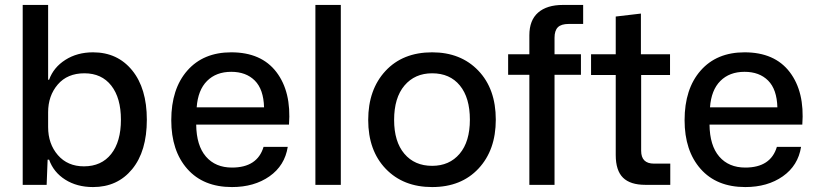

<svg xmlns="http://www.w3.org/2000/svg" viewBox="-20 -749 3308 778"><path d="M357 9Q292 9 244.5 -21Q197 -51 179 -102H173L169 0H72V-729H175V-426H179Q197 -476 245 -506.5Q293 -537 357 -537Q456 -537 515.5 -464Q575 -391 575 -264Q575 -136 515.5 -63.5Q456 9 357 9ZM320 -75Q391 -75 430.5 -125Q470 -175 470 -264Q470 -352 431 -402Q392 -452 322 -452Q253 -452 214 -406.5Q175 -361 175 -294V-234Q175 -166 214.5 -120.5Q254 -75 320 -75Z M920 9Q804 9 739 -64.5Q674 -138 674 -262Q674 -389 739 -463Q804 -537 917 -537Q1039 -537 1100 -457Q1161 -377 1151 -244H775Q776 -159 814.5 -114.5Q853 -70 920 -70Q1023 -70 1048 -154H1146Q1134 -78 1072 -34.5Q1010 9 920 9ZM777 -314H1050Q1048 -387 1012.5 -422.5Q977 -458 917 -458Q856 -458 819 -421Q782 -384 777 -314Z M1258 0V-729H1361V0Z M1731 9Q1614 9 1543 -65Q1472 -139 1472 -263Q1472 -386 1542 -461.5Q1612 -537 1731 -537Q1847 -537 1918 -463Q1989 -389 1989 -264Q1989 -141 1919 -66Q1849 9 1731 9ZM1731 -77Q1801 -77 1842.5 -126Q1884 -175 1884 -264Q1884 -353 1843.5 -402.5Q1803 -452 1731 -452Q1661 -452 1619 -402.5Q1577 -353 1577 -263Q1577 -175 1618.5 -126Q1660 -77 1731 -77Z M2125 0V-446H2039V-529H2125V-606Q2125 -667 2160.5 -698Q2196 -729 2261 -729H2343V-652H2285Q2254 -652 2240.5 -638.5Q2227 -625 2227 -596V-529H2334V-446H2227V0Z M2595 0Q2534 0 2504.5 -29Q2475 -58 2475 -121V-445H2375V-529H2475V-682L2577 -694V-529H2695V-445H2578V-138Q2578 -86 2630 -86H2696V0Z M3000 9Q2884 9 2819 -64.5Q2754 -138 2754 -262Q2754 -389 2819 -463Q2884 -537 2997 -537Q3119 -537 3180 -457Q3241 -377 3231 -244H2855Q2856 -159 2894.5 -114.5Q2933 -70 3000 -70Q3103 -70 3128 -154H3226Q3214 -78 3152 -34.5Q3090 9 3000 9ZM2857 -314H3130Q3128 -387 3092.5 -422.5Q3057 -458 2997 -458Q2936 -458 2899 -421Q2862 -384 2857 -314Z"/></svg>

Font: Mona Sans Medium
Style: Regular
Weight: 500
Designer: Deni Anggara
Foundry: GitHub
Version: Version 2.000;Glyphs 3.2.3 (3260)